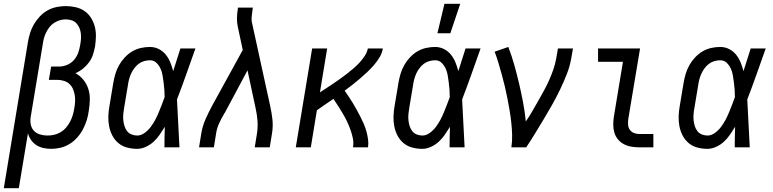

<svg xmlns="http://www.w3.org/2000/svg" viewBox="-48 -775 4068 1010"><path d="M-28 215 99 -554Q103 -578 110.5 -602Q118 -626 131 -648Q144 -670 162 -689Q180 -708 202.5 -720.5Q225 -733 250 -738Q275 -743 298 -743Q325 -743 350.5 -737Q376 -731 396.5 -717Q417 -703 430.5 -681.5Q444 -660 450.5 -635.5Q457 -611 456.5 -584Q456 -557 452 -531Q448 -509 441 -487.5Q434 -466 420.5 -447.5Q407 -429 388.5 -414Q370 -399 349 -390Q373 -377 390.5 -355.5Q408 -334 416.5 -307.5Q425 -281 424.5 -251.5Q424 -222 419 -192Q416 -168 408.5 -143.5Q401 -119 389 -96Q377 -73 359 -52.5Q341 -32 318.5 -18Q296 -4 271 2Q246 8 221 8Q200 8 180 3.5Q160 -1 143.5 -11.5Q127 -22 115.5 -38.5Q104 -55 99 -74L51 215ZM202 -62Q219 -62 237 -66Q255 -70 271.5 -80Q288 -90 300.5 -105Q313 -120 321.5 -136.5Q330 -153 335 -170.5Q340 -188 343 -206Q346 -223 347 -241Q348 -259 345 -276Q342 -293 335 -308.5Q328 -324 316 -334.5Q304 -345 287 -350Q270 -355 252 -355H209L221 -425H264Q285 -425 306 -434Q327 -443 341.5 -460Q356 -477 363.5 -498Q371 -519 374 -540Q377 -555 378 -570.5Q379 -586 377 -601Q375 -616 369 -629.5Q363 -643 353 -653.5Q343 -664 328 -668.5Q313 -673 298 -673H297Q282 -673 266.5 -668.5Q251 -664 236.5 -654.5Q222 -645 212 -632Q202 -619 194.5 -604Q187 -589 183 -573.5Q179 -558 177 -543L114 -163Q110 -142 113.5 -122Q117 -102 129.5 -88Q142 -74 161.5 -68Q181 -62 202 -62Z M673 8Q646 8 620 1Q594 -6 574.5 -22.5Q555 -39 543 -62Q531 -85 526 -111Q521 -137 522 -164.5Q523 -192 528 -219L548 -339Q552 -363 559 -386.5Q566 -410 578 -431.5Q590 -453 607.5 -472Q625 -491 646.5 -504Q668 -517 692.5 -522.5Q717 -528 740 -528Q766 -528 787.5 -517Q809 -506 824 -487.5Q839 -469 848 -446.5Q857 -424 863 -401L864 -404Q873 -433 882.5 -462Q892 -491 901 -520H980Q956 -453 932.5 -386Q909 -319 883 -252Q887 -189 889.5 -126Q892 -63 896 0H817Q817 -27 817.5 -54Q818 -81 819 -108Q806 -87 792 -66.5Q778 -46 760 -29.5Q742 -13 719 -2.5Q696 8 673 8ZM674 -62Q694 -62 713 -76Q732 -90 745 -107.5Q758 -125 768.5 -144.5Q779 -164 787 -184Q795 -204 803 -224Q811 -244 818 -264Q818 -284 816.5 -303.5Q815 -323 812.5 -342Q810 -361 807 -379.5Q804 -398 796 -415Q788 -432 774.5 -445Q761 -458 741 -458Q726 -458 710 -453.5Q694 -449 681 -439Q668 -429 658 -415.5Q648 -402 641.5 -387.5Q635 -373 631 -358Q627 -343 625 -328L605 -208Q602 -192 600.5 -175.5Q599 -159 600.5 -143.5Q602 -128 606.5 -113Q611 -98 620 -86Q629 -74 643.5 -68Q658 -62 674 -62Z M999 0 1011 -74Q1017 -111 1033 -147.5Q1049 -184 1068 -219L1229 -512L1203 -634Q1198 -656 1198.5 -680Q1199 -704 1203 -728L1204 -735H1282L1281 -728Q1278 -708 1276 -688Q1274 -668 1279 -649L1373 -219Q1381 -184 1385 -147.5Q1389 -111 1383 -74L1371 0H1292L1304 -74Q1309 -107 1306.5 -140Q1304 -173 1297 -204L1254 -405L1137 -186Q1136 -184 1135 -182Q1134 -180 1132 -179V-178Q1117 -153 1105 -127Q1093 -101 1089 -74L1077 0Z M1508 0 1594 -520H1673L1635 -289Q1653 -301 1671.5 -313Q1690 -325 1707.5 -337Q1725 -349 1743.5 -362Q1762 -375 1779 -388.5Q1796 -402 1812.5 -416Q1829 -430 1844 -446.5Q1859 -463 1871 -481.5Q1883 -500 1887 -520H1966Q1962 -496 1949 -474Q1936 -452 1919 -432.5Q1902 -413 1883.5 -395.5Q1865 -378 1845.5 -361.5Q1826 -345 1806 -329Q1786 -313 1765 -298Q1776 -282 1787.5 -265Q1799 -248 1809.5 -230.5Q1820 -213 1829.5 -195.5Q1839 -178 1848.5 -159.5Q1858 -141 1866 -122.5Q1874 -104 1879.5 -84Q1885 -64 1888 -43Q1891 -22 1888 0H1809Q1813 -25 1808 -48.5Q1803 -72 1795 -94Q1787 -116 1777 -137Q1767 -158 1755 -178Q1743 -198 1731 -217Q1719 -236 1706 -255Q1684 -240 1662 -225Q1640 -210 1619 -195L1587 0Z M2173 8Q2146 8 2120 1Q2094 -6 2074.5 -22.5Q2055 -39 2043 -62Q2031 -85 2026 -111Q2021 -137 2022 -164.5Q2023 -192 2028 -219L2048 -339Q2052 -363 2059 -386.5Q2066 -410 2078 -431.5Q2090 -453 2107.5 -472Q2125 -491 2146.5 -504Q2168 -517 2192.5 -522.5Q2217 -528 2240 -528Q2266 -528 2287.5 -517Q2309 -506 2324 -487.5Q2339 -469 2348 -446.5Q2357 -424 2363 -401L2364 -404Q2373 -433 2382.5 -462Q2392 -491 2401 -520H2480Q2456 -453 2432.5 -386Q2409 -319 2383 -252Q2387 -189 2389.5 -126Q2392 -63 2396 0H2317Q2317 -27 2317.5 -54Q2318 -81 2319 -108Q2306 -87 2292 -66.5Q2278 -46 2260 -29.5Q2242 -13 2219 -2.5Q2196 8 2173 8ZM2174 -62Q2194 -62 2213 -76Q2232 -90 2245 -107.5Q2258 -125 2268.5 -144.5Q2279 -164 2287 -184Q2295 -204 2303 -224Q2311 -244 2318 -264Q2318 -284 2316.5 -303.5Q2315 -323 2312.5 -342Q2310 -361 2307 -379.5Q2304 -398 2296 -415Q2288 -432 2274.5 -445Q2261 -458 2241 -458Q2226 -458 2210 -453.5Q2194 -449 2181 -439Q2168 -429 2158 -415.5Q2148 -402 2141.5 -387.5Q2135 -373 2131 -358Q2127 -343 2125 -328L2105 -208Q2102 -192 2100.5 -175.5Q2099 -159 2100.5 -143.5Q2102 -128 2106.5 -113Q2111 -98 2120 -86Q2129 -74 2143.5 -68Q2158 -62 2174 -62ZM2253 -600 2290 -755H2373L2321 -600Z M2642 0Q2647 -33 2646 -66Q2645 -99 2641.5 -131.5Q2638 -164 2632.5 -195.5Q2627 -227 2621 -258.5Q2615 -290 2607.5 -321Q2600 -352 2591.5 -383Q2583 -414 2574 -444Q2565 -474 2554 -503L2626 -528Q2644 -481 2657.5 -433Q2671 -385 2682.5 -336Q2694 -287 2703.5 -237Q2713 -187 2718 -136Q2736 -162 2751.5 -189Q2767 -216 2782.5 -243Q2798 -270 2813 -297.5Q2828 -325 2840.5 -353Q2853 -381 2863 -410Q2873 -439 2878 -468L2887 -520H2966L2957 -468Q2950 -427 2934 -386Q2918 -345 2899 -305.5Q2880 -266 2858.5 -227.5Q2837 -189 2814 -151Q2791 -113 2768 -75Q2745 -37 2720 0Z M3315 0Q3294 0 3273 -3.5Q3252 -7 3234 -16.5Q3216 -26 3203 -41.5Q3190 -57 3184 -76.5Q3178 -96 3178 -117.5Q3178 -139 3181 -160L3229 -450H3098V-520H3319L3257 -149Q3255 -134 3256 -119Q3257 -104 3265 -92.5Q3273 -81 3286.5 -75.5Q3300 -70 3315 -70H3389V0Z M3673 8Q3646 8 3620 1Q3594 -6 3574.5 -22.5Q3555 -39 3543 -62Q3531 -85 3526 -111Q3521 -137 3522 -164.5Q3523 -192 3528 -219L3548 -339Q3552 -363 3559 -386.5Q3566 -410 3578 -431.5Q3590 -453 3607.5 -472Q3625 -491 3646.5 -504Q3668 -517 3692.5 -522.5Q3717 -528 3740 -528Q3766 -528 3787.5 -517Q3809 -506 3824 -487.5Q3839 -469 3848 -446.5Q3857 -424 3863 -401L3864 -404Q3873 -433 3882.5 -462Q3892 -491 3901 -520H3980Q3956 -453 3932.5 -386Q3909 -319 3883 -252Q3887 -189 3889.5 -126Q3892 -63 3896 0H3817Q3817 -27 3817.5 -54Q3818 -81 3819 -108Q3806 -87 3792 -66.5Q3778 -46 3760 -29.5Q3742 -13 3719 -2.5Q3696 8 3673 8ZM3674 -62Q3694 -62 3713 -76Q3732 -90 3745 -107.5Q3758 -125 3768.5 -144.5Q3779 -164 3787 -184Q3795 -204 3803 -224Q3811 -244 3818 -264Q3818 -284 3816.5 -303.5Q3815 -323 3812.5 -342Q3810 -361 3807 -379.5Q3804 -398 3796 -415Q3788 -432 3774.5 -445Q3761 -458 3741 -458Q3726 -458 3710 -453.5Q3694 -449 3681 -439Q3668 -429 3658 -415.5Q3648 -402 3641.5 -387.5Q3635 -373 3631 -358Q3627 -343 3625 -328L3605 -208Q3602 -192 3600.5 -175.5Q3599 -159 3600.5 -143.5Q3602 -128 3606.5 -113Q3611 -98 3620 -86Q3629 -74 3643.5 -68Q3658 -62 3674 -62Z"/></svg>

Font: Iosevka Curly
Style: Italic
Weight: 400
Italic angle: -9°
Monospace: yes
Designer: Belleve Invis
Foundry: Belleve Invis
Version: Version 22.1.2; ttfautohint (v1.8.4)